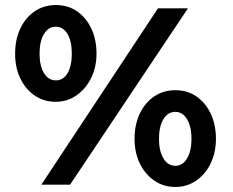

<svg xmlns="http://www.w3.org/2000/svg" viewBox="-20 -733 925 762"><path d="M201 -329Q154 -329 117.5 -354Q81 -379 60.5 -422Q40 -465 40 -520Q40 -576 60.5 -619.5Q81 -663 117.5 -688Q154 -713 202 -713Q250 -713 286 -688Q322 -663 342.5 -619.5Q363 -576 363 -520Q363 -466 341.5 -423Q320 -380 283.5 -354.5Q247 -329 201 -329ZM144 0 607 -700H726L258 0ZM202 -414Q231 -414 248 -442.5Q265 -471 265 -520Q265 -569 248 -598Q231 -627 201 -627Q172 -627 154.5 -598Q137 -569 137 -520Q137 -472 154.5 -443Q172 -414 202 -414ZM676 9Q629 9 592.5 -16Q556 -41 535 -84Q514 -127 514 -182Q514 -238 534.5 -281.5Q555 -325 591.5 -350Q628 -375 676 -375Q724 -375 760 -350Q796 -325 816.5 -281.5Q837 -238 837 -182Q837 -128 816 -84.5Q795 -41 758.5 -16Q722 9 676 9ZM676 -75Q705 -75 722.5 -104.5Q740 -134 740 -182Q740 -230 722.5 -259.5Q705 -289 676 -289Q646 -289 628.5 -260Q611 -231 611 -182Q611 -134 628.5 -104.5Q646 -75 676 -75Z"/></svg>

Font: Lexend Deca Medium
Style: Regular
Weight: 500
Designer: Bonnie Shaver-Troup, Thomas Jockin
Foundry: Lexend
Version: Version 1.008; ttfautohint (v1.8.4.7-5d5b)